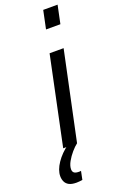

<svg xmlns="http://www.w3.org/2000/svg" viewBox="-247 -792 660 1042"><g transform="rotate(-20 83.5 -271.5)"><path d="M131 -638 153 -743H236L214 -638ZM-2 0 105 -510H186L78 0ZM3 200Q-24 200 -39.5 192Q-55 184 -62 169.5Q-69 155 -69 137Q-69 102 -42 62Q-15 22 29 -10L78 0Q62 12 43.5 33.5Q25 55 12 78.5Q-1 102 -1 122Q-1 135 7 142Q15 149 35 149Q37 149 39 149Q41 149 47 148L37 197Q29 198 20 199Q11 200 3 200Z"/></g></svg>

Font: Saira ExtraCondensed Medium
Style: Italic
Weight: 500
Width: 2
Italic angle: -12°
Designer: Hector Gatti with collaboration of the Omnibus-Type team
Foundry: Omnibus-Type
Version: Version 1.101